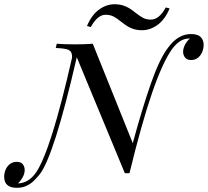

<svg xmlns="http://www.w3.org/2000/svg" viewBox="-93 -815 984 909"><path d="M0 0ZM548.3 -754.9Q569.3 -738.3 584.7 -730.2Q600.1 -722.2 621.6 -722.2Q660.6 -722.2 691.9 -779.8L710 -774.9Q688 -722.7 653.1 -697.3Q618.2 -671.9 579.6 -671.9Q557.1 -671.9 539.6 -677.5Q522 -683.1 509.5 -691.2Q497.1 -699.2 480 -712.4Q460 -729 444.1 -737.1Q428.2 -745.1 406.7 -745.1Q368.7 -745.1 336.9 -687L318.8 -691.9Q340.8 -744.1 375.7 -769.5Q410.6 -794.9 448.7 -794.9Q471.2 -794.9 489 -789.3Q506.8 -783.7 519.3 -775.9Q531.7 -768.1 548.3 -754.9ZM871.1 -603Q871.1 -585.4 864.3 -568.8Q857.4 -552.2 844 -541.5Q830.6 -530.8 812 -530.8Q792 -530.8 783 -542.7Q773.9 -554.7 773.9 -569.8Q773.9 -586.4 783.2 -603.8Q792.5 -621.1 806.2 -632.8H803.2Q777.3 -632.3 758.1 -619.1Q738.8 -606 721.2 -582Q676.8 -519.5 627.4 -376.5Q578.1 -233.4 520 4.9H498L270.5 -543.9Q162.1 -73.7 94.2 11.2Q78.1 30.8 64.2 43.7Q50.3 56.6 31 65.4Q11.7 74.2 -13.2 74.2Q-73.2 74.2 -73.2 22Q-73.2 4.4 -66.4 -11.7Q-59.6 -27.8 -46.1 -38.3Q-32.7 -48.8 -14.2 -48.8Q6.3 -48.8 15.1 -37.1Q23.9 -25.4 23.9 -9.8Q23.9 6.3 14.9 23.2Q5.9 40 -7.8 53.2H-5.9Q43 51.3 78.1 1Q148.9 -104 248 -541.5Q249 -560.5 242.4 -569.8Q235.8 -579.1 219.7 -582.8Q203.6 -586.4 170.9 -587.9L175.8 -607.9Q207 -605 265.1 -605Q311.5 -605 346.2 -607.9L535.6 -137.2Q579.6 -299.8 621.1 -418.7Q662.6 -537.6 703.1 -589.8Q750 -653.8 811 -653.8Q843.3 -653.8 857.2 -639.6Q871.1 -625.5 871.1 -603Z"/></svg>

Font: TypoPRO Playfair Display SC
Style: Italic
Weight: 400
Italic angle: -14°
Designer: Claus Eggers Sørensen
Foundry: Claus Eggers Sørensen
Version: Version 1.004;PS 001.004;hotconv 1.0.70;makeotf.lib2.5.58329